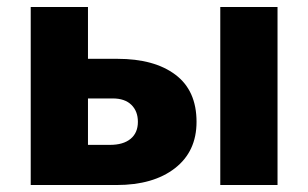

<svg xmlns="http://www.w3.org/2000/svg" viewBox="-20 -530 883 550"><path d="M68 0V-510H232V-361.5H316.5Q422 -361.5 482.5 -316Q543 -270.5 543 -181Q543 -96 481 -48Q419 0 314 0ZM611 0V-510H775V0ZM232 -115H295Q333 -115 354 -132.2Q375 -149.5 375 -181Q375 -211.5 356.2 -229.8Q337.5 -248 303 -248H232Z"/></svg>

Font: Geologica
Style: Bold
Weight: 700
Designer: Sindre Bremnes, Frode Helland
Foundry: Monokrom Skriftforlag AS
Version: Version 1.010; ttfautohint (v1.8.4.7-5d5b);gftools[0.9.28]